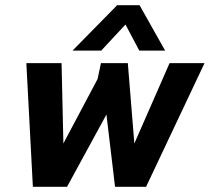

<svg xmlns="http://www.w3.org/2000/svg" viewBox="-20 -716 804 736"><path d="M258 -522 429 -696H515L613 -522H514L461 -622L368 -522ZM106 0 81 -474H216L223 -166L354 -413L367 -474H470L495 -166L630 -474H764L540 0H421L388 -277L237 0Z"/></svg>

Font: Kanit Medium
Style: Italic
Weight: 500
Italic angle: -12°
Designer: Katatrad Team
Foundry: CadsonDemak
Version: Version 2.000; ttfautohint (v1.8.3)